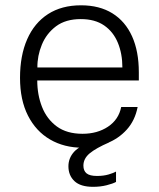

<svg xmlns="http://www.w3.org/2000/svg" viewBox="-20 -547 600 724"><path d="M120.5 -243.5Q120.5 -189.5 138.5 -143.8Q156.5 -98 194.2 -70.2Q232 -42.5 291 -42.5Q347 -42.5 387.2 -69.2Q427.5 -96 437 -143.5H499Q489 -92.5 458 -58.2Q427 -24 383.5 -7Q340 10 291.5 10Q222 10 168.8 -21Q115.5 -52 85.5 -111Q55.5 -170 55.5 -253.5Q55.5 -337.5 82.5 -399Q109.5 -460.5 161 -493.8Q212.5 -527 285.5 -527Q355 -527 403.8 -496.8Q452.5 -466.5 478 -410Q503.5 -353.5 503.5 -274.5V-243.5ZM121 -292.5H441.5Q441.5 -344 424.5 -385.5Q407.5 -427 372.8 -451Q338 -475 284.5 -475Q227.5 -475 191.2 -447.8Q155 -420.5 137.8 -378.5Q120.5 -336.5 121 -292.5ZM238 80Q238 48.5 260.2 24.5Q282.5 0.5 343 -17.5L391.5 -10Q342 11.5 318.2 31.2Q294.5 51 294.5 77.5Q294.5 97 306.5 106.8Q318.5 116.5 346 116.5Q370.5 116.5 389.8 110.8Q409 105 417.5 100V139Q406 145.5 382.2 151.5Q358.5 157.5 331 157.5Q283.5 157.5 260.8 136Q238 114.5 238 80Z"/></svg>

Font: Public Sans ExtraLight
Style: Regular
Weight: 250
Designer: The Public Sans Project Authors: Dan O. Williams and USWDS (Libre Franklin designed by Pablo Impallari and Rodrigo Fuenz
Version: Version 1.007